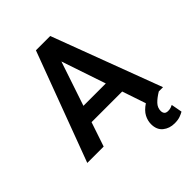

<svg xmlns="http://www.w3.org/2000/svg" viewBox="-255 -841 1177 1177"><g transform="rotate(-45 333.5 -252.0)"><path d="M5.9 0 271.5 -710.9H395.5L662.6 0H626Q590.3 21.5 569.8 43.2Q549.3 64.9 549.3 92.8Q549.3 106.9 556.6 116.2Q564 125.5 582.5 125.5Q596.7 125.5 606.7 121.8Q616.7 118.2 623.5 114.7L636.7 186Q624.5 193.4 605.2 200.4Q585.9 207.5 556.6 207.5Q512.2 207.5 481.2 182.4Q450.2 157.2 450.2 108.4Q450.2 78.6 465.3 49.6Q480.5 20.5 518.6 -4.9L466.8 -158.2H201.2L147.9 0ZM236.8 -264.2H430.7L333.5 -552.2Z"/></g></svg>

Font: Vazirmatn FD SemiBold
Style: Regular
Weight: 600
Designer: Saber Rastikerdar
Foundry: Saber Rastikerdar
Version: Version 33.001